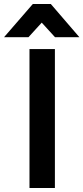

<svg xmlns="http://www.w3.org/2000/svg" viewBox="-84 -947 420 967"><path d="M81.2 -926.8H172L316 -759.5H193.2L126.2 -833L59.2 -759.5H-63.8ZM64.5 -700H192.5V0H64.5Z"/></svg>

Font: Haskoy
Style: Regular
Weight: 400
Designer: Ertekin Erdin
Foundry: Ertekin Erdin
Version: Version 1.500